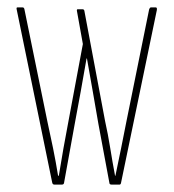

<svg xmlns="http://www.w3.org/2000/svg" viewBox="-20 -499 470 519"><path d="M127 0Q122 0 121 -6L25 -474Q24 -479 27 -479H41Q45 -479 46 -474L108 -171Q116 -135 123.5 -98Q131 -61 137 -24H139Q145 -61 151.5 -98Q158 -135 165 -171L204 -380L188 -469Q187 -474 190 -474H203Q207 -474 208 -470L264 -172Q272 -136 278 -98.5Q284 -61 291 -24H292Q300 -62 307.5 -99Q315 -136 322 -172L383 -473Q385 -479 388 -479H401Q405 -479 404 -472L307 -4Q306 0 303 0H282Q277 0 276 -3L246 -164Q239 -206 231 -250.5Q223 -295 215 -341H214Q206 -295 198 -250.5Q190 -206 182 -164L153 -4Q152 0 147 0Z"/></svg>

Font: Sofia Sans Extra Condensed Thin
Style: Regular
Weight: 250
Version: Version 4.100